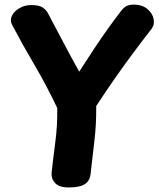

<svg xmlns="http://www.w3.org/2000/svg" viewBox="-20 -800 688 833"><path d="M32.1 -693Q22.3 -711.6 31.6 -731.1Q40.9 -750.7 63.6 -764.3Q86.3 -778 115.6 -778Q149.3 -778 165.2 -767.4Q181 -756.9 189.3 -740.4Q201.8 -716.2 218 -685.8Q234.2 -655.4 251.1 -623.2Q268 -590.9 283.2 -562.7Q298.3 -534.6 309.4 -514.8Q320.6 -495 323.6 -489Q361.6 -548 391.1 -592.5Q420.6 -637 448.3 -675.7Q476 -714.3 506.1 -753.6Q516.4 -766.9 528.4 -773.4Q540.4 -780 561.3 -780Q596.2 -780 618.4 -761.8Q640.6 -743.7 646.2 -718.8Q651.9 -694 637 -674.1Q596.2 -621.8 557.3 -569.4Q518.4 -517.1 479.4 -461.4Q440.4 -405.7 397.4 -340Q398.4 -262 389.3 -186.6Q380.2 -111.1 373 -45Q370.4 -16.9 349.1 -1.9Q327.8 13.1 279.3 13.3Q237 13.6 219.2 -5.8Q201.4 -25.1 204 -51.4Q211.2 -118.1 220.3 -186.2Q229.4 -254.3 228.4 -331.3Q180.4 -432.3 129.9 -517.8Q79.3 -603.2 32.1 -693Z"/></svg>

Font: Playpen Sans Deva
Style: Regular
Weight: 400
Designer: Pooja Saxena, Gunjan Panchal, Laura Meseguer, Veronika Burian, José Scaglione
Foundry: TypeTogether
Version: Version 2.000